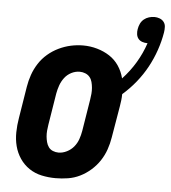

<svg xmlns="http://www.w3.org/2000/svg" viewBox="-51 -728 697 783"><g transform="rotate(5 298.0 -337.0)"><path d="M205 8Q176 8 148 2Q120 -4 97 -19.5Q74 -35 58.5 -58Q43 -81 36 -108Q29 -135 29.5 -164.5Q30 -194 35 -223L56 -353Q60 -378 68.5 -402.5Q77 -427 91.5 -449.5Q106 -472 126.5 -489.5Q147 -507 171 -518.5Q195 -530 220 -535.5Q245 -541 271 -541Q300 -541 328 -533Q356 -525 379 -510Q402 -495 417.5 -472Q433 -449 440 -421Q471 -454 494 -492.5Q517 -531 531 -573Q531 -573 530.5 -573Q530 -573 530 -573Q519 -573 509 -576.5Q499 -580 493 -587.5Q487 -595 485.5 -605.5Q484 -616 486 -627Q486 -627 486 -627Q486 -627 486 -627Q488 -639 493 -649.5Q498 -660 507 -667.5Q516 -675 527.5 -678.5Q539 -682 550 -682Q561 -682 571.5 -678Q582 -674 588.5 -665.5Q595 -657 595.5 -645.5Q596 -634 594 -622Q588 -586 575.5 -549.5Q563 -513 544.5 -479Q526 -445 501 -414Q476 -383 446 -357Q446 -357 446.5 -356.5Q447 -356 446 -356Q446 -344 444.5 -331.5Q443 -319 441 -307L419 -177Q415 -152 406.5 -127.5Q398 -103 383.5 -81Q369 -59 348.5 -41Q328 -23 304.5 -11.5Q281 0 255.5 4Q230 8 205 8ZM208 -97Q225 -97 242 -105.5Q259 -114 270.5 -128Q282 -142 288 -159Q294 -176 297 -194L318 -324Q320 -336 321 -348Q322 -360 321 -372Q320 -384 317 -395.5Q314 -407 307 -415.5Q300 -424 289 -428.5Q278 -433 266 -433Q248 -433 231.5 -424.5Q215 -416 204 -401.5Q193 -387 187 -370Q181 -353 178 -336L157 -206Q155 -194 154 -182Q153 -170 154 -158.5Q155 -147 158 -135.5Q161 -124 167.5 -115Q174 -106 185 -101.5Q196 -97 208 -97Z"/></g></svg>

Font: Iosevka Curly Slab XBdObl
Style: Regular
Weight: 800
Italic angle: -9°
Monospace: yes
Designer: Belleve Invis
Foundry: Belleve Invis
Version: Version 11.1.0; ttfautohint (v1.8.3)